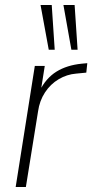

<svg xmlns="http://www.w3.org/2000/svg" viewBox="-20 -752 371 772"><path d="M43 0 120 -487H160L144 -386H139Q165 -438 207 -464Q249 -490 309 -496L331 -498L327 -460L286 -456Q249 -453 216 -433.5Q183 -414 161 -380.5Q139 -347 133 -304L84 0ZM267 -552 235 -732H280L292 -552ZM176 -552 143 -732H188L200 -552Z"/></svg>

Font: Nunito Sans 10pt Condensed ExtraLight
Style: Italic
Weight: 250
Width: 3
Italic angle: -9°
Designer: Vernon Adams
Foundry: Vernon Adams
Version: Version 3.101;gftools[0.9.27]